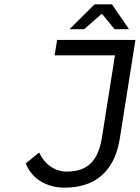

<svg xmlns="http://www.w3.org/2000/svg" viewBox="-20 -843 640 875"><path d="M296.9 -710 411.1 -823.2H490.2L567.9 -710H502L445.8 -778.8H441.9L363.8 -710ZM273.9 12.2Q214.8 12.2 167.5 -15.4Q120.1 -43 97.2 -98.1L158.2 -147.9Q179.2 -105 212.2 -83Q245.1 -61 284.2 -61Q355 -61 393.6 -98.6Q432.1 -136.2 444.8 -217.8L503.9 -590.8H229L240.2 -661.1H597.2L525.9 -210.9Q519.5 -172.9 507.8 -140.4Q496.1 -107.9 475.6 -79.3Q455.1 -50.8 427.5 -30.8Q399.9 -10.7 360.8 0.7Q321.8 12.2 273.9 12.2Z"/></svg>

Font: Office Code Pro Italic
Style: Regular
Weight: 400
Italic angle: -9°
Designer: Nathan Rutzky & Paul D. Hunt
Foundry: Adobe Systems Incorporated
Version: Version 1.004;PS 001.004;hotconv 1.0.70;makeotf.lib2.5.58329